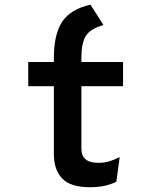

<svg xmlns="http://www.w3.org/2000/svg" viewBox="-20 -770 656 802"><path d="M355 12Q275 12 240 -24.2Q205 -60.5 205 -127V-410H98V-511H205V-526.5Q205 -628 240.2 -680Q275.5 -732 358 -750.5L412 -665.5Q354.5 -648.5 337.2 -618Q320 -587.5 320 -530V-511H494V-410H320V-149Q320 -130 327.2 -116.8Q334.5 -103.5 350.2 -96.8Q366 -90 392 -90Q417.5 -90 438.8 -96.8Q460 -103.5 480 -114L466 -11Q444.5 0 417.5 6Q390.5 12 355 12Z"/></svg>

Font: Overpass Mono Light
Style: Regular
Weight: 300
Monospace: yes
Designer: Delve Withrington, Dave Bailey
Foundry: Delve Fonts LLC
Version: Version 4.000